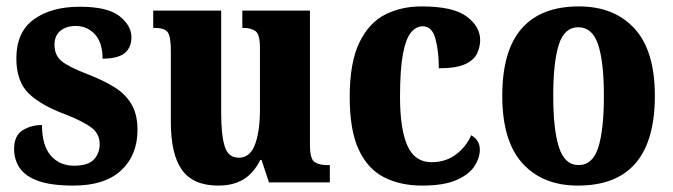

<svg xmlns="http://www.w3.org/2000/svg" viewBox="-20 -569 2101 599"><path d="M209 10Q140 10 99.5 -4.5Q59 -19 41.5 -45Q24 -71 24 -104Q24 -146 50.5 -162.5Q77 -179 111 -179Q111 -115 138.5 -83.5Q166 -52 211 -52Q255 -52 273 -71.5Q291 -91 291 -119Q291 -151 266.5 -170Q242 -189 187 -211Q108 -240 69.5 -277.5Q31 -315 31 -387Q31 -469 85.5 -508.5Q140 -548 229 -548Q316 -548 353 -518.5Q390 -489 390 -453Q390 -420 368.5 -403Q347 -386 300 -386Q300 -436 276 -462Q252 -488 216 -488Q187 -488 168.5 -473Q150 -458 150 -429Q150 -397 172 -378.5Q194 -360 257 -336Q303 -318 337 -297Q371 -276 390 -244Q409 -212 409 -164Q409 -85 358 -37.5Q307 10 209 10Z M661 10Q583 10 548 -38.5Q513 -87 513 -188V-411Q513 -454 503.5 -468Q494 -482 461 -482H458V-536H670V-218Q670 -148 681 -112.5Q692 -77 725 -77Q760 -77 775.5 -118Q791 -159 791 -228V-419Q791 -462 777 -472Q763 -482 739 -482H736V-536H947V-117Q947 -73 961.5 -63.5Q976 -54 1000 -54H1009V0H819L796 -70H792Q771 -28 739 -9Q707 10 661 10Z M1297 10Q1229 10 1178 -16Q1127 -42 1099 -102.5Q1071 -163 1071 -266Q1071 -374 1101 -436Q1131 -498 1181.5 -523.5Q1232 -549 1295 -549Q1394 -549 1436 -517.5Q1478 -486 1478 -444Q1478 -423 1468.5 -402.5Q1459 -382 1431.5 -369Q1404 -356 1349 -356Q1349 -409 1338.5 -448Q1328 -487 1299 -487Q1278 -487 1262 -467.5Q1246 -448 1237 -400Q1228 -352 1228 -267Q1228 -166 1251 -114.5Q1274 -63 1326 -63Q1371 -63 1403 -87.5Q1435 -112 1450 -147Q1477 -132 1477 -102Q1477 -77 1460.5 -51Q1444 -25 1404.5 -7.5Q1365 10 1297 10Z M1783 10Q1673 10 1610 -59.5Q1547 -129 1547 -270Q1547 -411 1607.5 -480Q1668 -549 1786 -549Q1896 -549 1959.5 -480Q2023 -411 2023 -270Q2023 10 1783 10ZM1785 -54Q1829 -54 1846.5 -109Q1864 -164 1864 -270Q1864 -376 1846 -430Q1828 -484 1784 -484Q1741 -484 1723.5 -430Q1706 -376 1706 -270Q1706 -164 1724 -109Q1742 -54 1785 -54Z"/></svg>

Font: Noto Serif Tamil Condensed ExtraBold
Style: Regular
Weight: 800
Width: 3
Designer: Indian Type Foundry, Tom Grace, and the Monotype Design Team
Foundry: Monotype Imaging Inc.
Version: Version 2.004; ttfautohint (v1.8.4.7-5d5b)